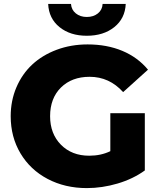

<svg xmlns="http://www.w3.org/2000/svg" viewBox="-20 -939 810 973"><path d="M419.9 14.2Q309.6 14.2 221.4 -32.2Q133.3 -78.6 83.7 -161.9Q34.2 -245.1 34.2 -350.1Q34.2 -428.7 63.2 -496.6Q92.3 -564.5 143.6 -612.1Q194.8 -659.7 267.3 -686.8Q339.8 -713.9 423.8 -713.9Q522 -713.9 600.1 -681.2Q678.2 -648.4 730 -585.9L604 -472.2Q534.2 -549.8 434.1 -549.8Q343.8 -549.8 288.8 -495.4Q233.9 -440.9 233.9 -350.1Q233.9 -261.2 288.8 -205.6Q343.8 -149.9 432.1 -149.9Q491.7 -149.9 539.1 -172.9V-365.2H713.9V-75.2Q654.3 -32.2 576.2 -9Q498 14.2 419.9 14.2ZM419.9 -757.8Q335.9 -757.8 281.7 -801.5Q227.5 -845.2 224.1 -918.9H339.8Q341.8 -889.2 364.3 -871.1Q386.7 -853 419.9 -853Q453.6 -853 476.1 -871.1Q498.5 -889.2 500 -918.9H617.2Q613.8 -845.2 559.1 -801.5Q504.4 -757.8 419.9 -757.8Z"/></svg>

Font: Montserrat ExtraBold
Style: Regular
Weight: 800
Designer: Julieta Ulanovsky
Foundry: Julieta Ulanovsky
Version: Version 9.000